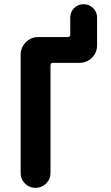

<svg xmlns="http://www.w3.org/2000/svg" viewBox="-20 -910 540 930"><path d="M450.2 -825.2V-690.4Q450.2 -655.3 425.3 -630.4Q400.4 -605.5 365.2 -605.5H236.3Q225.6 -605.5 224.6 -593.8V-72.3Q224.6 -42 203.1 -21Q181.6 0 151.9 0Q122.1 0 101.1 -21Q80.1 -42 80.1 -72.3V-644.5Q80.1 -679.7 105 -705.1Q129.9 -730.5 165 -730.5H308.6Q319.3 -730.5 320.3 -741.2V-825.2Q320.3 -852.5 339.4 -871.1Q358.4 -889.6 385.3 -889.6Q412.1 -889.6 431.2 -870.6Q450.2 -851.6 450.2 -825.2Z"/></svg>

Font: Rounded-X Mgen+ 2m bold
Style: Bold
Weight: 700
Designer: [Source Han Sans]
Ryoko NISHIZUKA  (kana & ideographs); Paul D. Hunt (Latin, Greek & Cyrillic); Wenlong ZHANG  (bopomofo
Version: Version 1.059.20150602